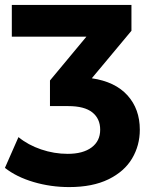

<svg xmlns="http://www.w3.org/2000/svg" viewBox="-38 -558 612 780"><path d="M530 -31Q530 33 498.5 86Q467 139 402.5 170.5Q338 202 243 202Q168 202 98.5 181.5Q29 161 -18 124L37 -1Q76 31 129 49Q182 67 237 67Q299 67 334 41Q369 15 369 -31Q369 -76 337 -101.5Q305 -127 239 -127H165V-231L313 -409H10V-538H496V-433L335 -240Q430 -226 480 -170.5Q530 -115 530 -31Z"/></svg>

Font: Montserrat Alternates
Style: Bold
Weight: 700
Designer: Julieta Ulanovsky
Foundry: Julieta Ulanovsky
Version: Version 7.200